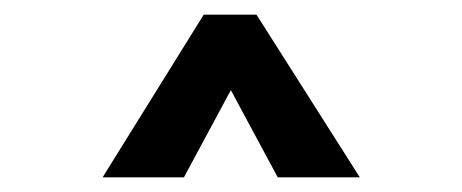

<svg xmlns="http://www.w3.org/2000/svg" viewBox="-20 -710 631 262"><path d="M120 -468 258 -690H330L471 -468H359L295 -587L231 -468Z"/></svg>

Font: Maven Pro Black
Style: Regular
Weight: 900
Designer: Joe Prince
Foundry: Joe Prince
Version: Version 2.103